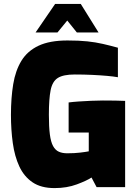

<svg xmlns="http://www.w3.org/2000/svg" viewBox="-20 -957 715 982"><path d="M259 5Q190 5 146.5 -24.5Q103 -54 79 -105.5Q55 -157 45.5 -225Q36 -293 36 -370Q36 -456 47.5 -526Q59 -596 89.5 -646Q120 -696 177 -723Q234 -750 325 -750Q384 -750 426.5 -745.5Q469 -741 506 -732.5Q543 -724 583 -713V-562Q561 -566 527 -569Q493 -572 451 -574Q409 -576 362 -576Q304 -576 276 -558.5Q248 -541 239 -496Q230 -451 230 -370Q230 -308 235 -269.5Q240 -231 251.5 -210Q263 -189 281 -181Q299 -173 324 -173Q361 -173 390 -176.5Q419 -180 434 -183V-279H331V-433Q353 -436 383.5 -438Q414 -440 446.5 -441.5Q479 -443 506 -443Q542 -443 569.5 -442.5Q597 -442 620 -441V0H474L448 -49Q424 -33 373 -14Q322 5 259 5ZM162 -791 262 -937H393L484 -791H373L324 -852L274 -791Z"/></svg>

Font: Exo Thin Black
Style: Regular
Weight: 900
Version: Version 2.000